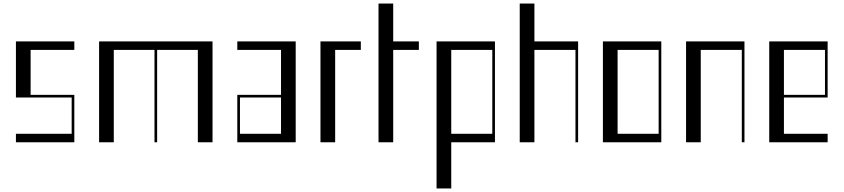

<svg xmlns="http://www.w3.org/2000/svg" viewBox="-20 -804 4767 1085"><path d="M70 -48H385V-253H70V-570H400V-522H153V-268H400V0H70Z M540 -570H1181V0H1098V-522H868V0H853V-522H623V0H540Z M1321 -268H1568V-522H1321V-570H1651V0H1321ZM1568 -48V-253H1336V-48Z M1791 -570H2019V-522H1874V0H1791Z M2119 -784H2202V-570H2347V-522H2202V0H2119Z M2447 -570H2777V0H2530V261H2447ZM2762 -48V-522H2530V-48Z M2917 -784H3000V-570H3247V0H3232V-522H3000V0H2917Z M3387 -570H3717V0H3387ZM3702 -48V-522H3470V-48Z M3857 -570H4187V0H4172V-522H3940V0H3857Z M4327 -570H4657V-253H4410V-48H4657V0H4327ZM4642 -268V-522H4410V-268Z"/></svg>

Font: Facade Sud
Style: Regular
Weight: 100
Designer: Éléonore Fines
Foundry: Velvetyne Type Foundry
Version: Version 1.001;Glyphs 3.2 (3202)